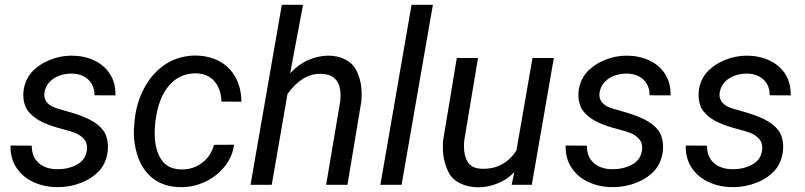

<svg xmlns="http://www.w3.org/2000/svg" viewBox="-20 -770 3354 800"><path d="M342.8 -154.3Q342.8 -177.7 328.1 -192.9Q313.5 -208 292.5 -216.3Q271.5 -224.6 241.2 -231.9Q196.3 -243.2 160.2 -259.5Q124 -275.9 100.6 -302.7Q88.9 -315.9 83 -334.7Q77.1 -353.5 77.1 -374.5Q77.1 -399.9 85.9 -424.6Q94.7 -449.2 111.3 -468.3Q141.6 -501.5 186.3 -519.8Q231 -538.1 277.8 -538.1Q329.6 -538.1 371.8 -518.6Q414.1 -499 438.2 -461.7Q462.4 -424.3 460.9 -372.6L373.5 -373Q374 -400.4 361.8 -420.9Q349.6 -441.4 327.9 -452.4Q306.2 -463.4 278.3 -463.4Q251.5 -463.4 227.1 -454.6Q202.6 -445.8 185.8 -427.7Q168.9 -409.7 165 -382.8Q164.6 -379.9 164.6 -375Q164.6 -334 220.2 -317.4L257.8 -306.6Q314.9 -291 352.5 -272.2Q390.1 -253.4 410.6 -226.1Q419.9 -213.4 424.8 -195.6Q429.7 -177.7 429.7 -157.2Q429.7 -130.4 420.7 -104.5Q411.6 -78.6 394 -59.1Q363.3 -25.9 317.1 -8.1Q271 9.8 220.7 9.8Q166.5 9.8 121.1 -10.5Q75.7 -30.8 49.1 -70.1Q22.5 -109.4 23.9 -163.6L112.3 -163.1Q112.3 -115.7 141.6 -90.3Q170.9 -64.9 219.7 -64.9Q264.6 -64.9 300.3 -84Q335.9 -103 341.8 -143.1Q342.8 -150.9 342.8 -154.3Z M871.6 -166.5 955.6 -167Q948.2 -116.2 915.8 -75.9Q883.3 -35.6 835.4 -12.9Q787.6 9.8 736.3 9.8Q663.1 9.8 616.7 -26.9Q570.3 -63.5 551.3 -127Q537.6 -172.4 537.6 -217.8Q537.6 -229 539.6 -252.4L541.5 -273.4Q549.3 -345.7 582.8 -406.5Q616.2 -467.3 670.9 -503.4Q696.3 -520 728.8 -529.3Q761.2 -538.6 794.9 -538.6Q835.9 -538.6 873.3 -524.4Q910.6 -510.3 936.5 -482.4Q985.8 -427.7 985.8 -346.2L902.8 -346.7Q901.9 -379.9 889.6 -406.5Q877.4 -433.1 853.3 -448.7Q829.1 -464.4 794.9 -464.4Q726.6 -464.4 682.6 -411.6Q638.7 -358.9 627.4 -262.2L626.5 -252.9Q624.5 -229.5 624.5 -216.8Q624.5 -136.2 660.2 -94.7Q686.5 -64 739.7 -64Q771 -64 798.1 -76.9Q825.2 -89.8 844.5 -113Q863.8 -136.2 871.6 -166.5Z M1177.7 -377.9 1112.3 0H1023.9L1154.3 -750H1242.7L1189 -464.8Q1222.7 -501.5 1264.6 -519.8Q1306.6 -538.1 1348.1 -538.1Q1387.2 -538.1 1418 -522.5Q1448.7 -506.8 1463.4 -479.5Q1486.8 -435.1 1486.8 -377.9Q1486.8 -362.3 1485.4 -346.2L1427.7 0H1338.9L1397.5 -347.7Q1398.9 -360.8 1398.9 -373Q1398.9 -462.4 1314 -462.4Q1237.8 -462.4 1177.7 -377.9Z M1783.7 -750 1653.3 0H1564.9L1694.8 -750Z M2111.8 0 2123 -52.7Q2093.8 -22 2053.7 -5.9Q2013.7 10.3 1972.7 10.3Q1931.2 10.3 1897.9 -5.9Q1864.7 -22 1849.6 -51.3Q1825.2 -98.6 1825.2 -156.7Q1825.2 -172.4 1826.7 -187.5L1883.3 -528.3H1971.7L1914.6 -186Q1913.1 -172.9 1913.1 -160.2Q1913.1 -119.6 1929.7 -94Q1946.3 -68.4 1985.8 -66.9Q2079.6 -63 2131.8 -143.1L2198.7 -528.3H2287.6L2195.8 0Z M2655.8 -154.3Q2655.8 -177.7 2641.1 -192.9Q2626.5 -208 2605.5 -216.3Q2584.5 -224.6 2554.2 -231.9Q2509.3 -243.2 2473.1 -259.5Q2437 -275.9 2413.6 -302.7Q2401.9 -315.9 2396 -334.7Q2390.1 -353.5 2390.1 -374.5Q2390.1 -399.9 2398.9 -424.6Q2407.7 -449.2 2424.3 -468.3Q2454.6 -501.5 2499.3 -519.8Q2543.9 -538.1 2590.8 -538.1Q2642.6 -538.1 2684.8 -518.6Q2727.1 -499 2751.2 -461.7Q2775.4 -424.3 2773.9 -372.6L2686.5 -373Q2687 -400.4 2674.8 -420.9Q2662.6 -441.4 2640.9 -452.4Q2619.1 -463.4 2591.3 -463.4Q2564.5 -463.4 2540 -454.6Q2515.6 -445.8 2498.8 -427.7Q2481.9 -409.7 2478 -382.8Q2477.5 -379.9 2477.5 -375Q2477.5 -334 2533.2 -317.4L2570.8 -306.6Q2627.9 -291 2665.5 -272.2Q2703.1 -253.4 2723.6 -226.1Q2732.9 -213.4 2737.8 -195.6Q2742.7 -177.7 2742.7 -157.2Q2742.7 -130.4 2733.6 -104.5Q2724.6 -78.6 2707 -59.1Q2676.3 -25.9 2630.1 -8.1Q2584 9.8 2533.7 9.8Q2479.5 9.8 2434.1 -10.5Q2388.7 -30.8 2362.1 -70.1Q2335.4 -109.4 2336.9 -163.6L2425.3 -163.1Q2425.3 -115.7 2454.6 -90.3Q2483.9 -64.9 2532.7 -64.9Q2577.6 -64.9 2613.3 -84Q2648.9 -103 2654.8 -143.1Q2655.8 -150.9 2655.8 -154.3Z M3156.2 -154.3Q3156.2 -177.7 3141.6 -192.9Q3127 -208 3106 -216.3Q3085 -224.6 3054.7 -231.9Q3009.8 -243.2 2973.6 -259.5Q2937.5 -275.9 2914.1 -302.7Q2902.3 -315.9 2896.5 -334.7Q2890.6 -353.5 2890.6 -374.5Q2890.6 -399.9 2899.4 -424.6Q2908.2 -449.2 2924.8 -468.3Q2955.1 -501.5 2999.8 -519.8Q3044.4 -538.1 3091.3 -538.1Q3143.1 -538.1 3185.3 -518.6Q3227.5 -499 3251.7 -461.7Q3275.9 -424.3 3274.4 -372.6L3187 -373Q3187.5 -400.4 3175.3 -420.9Q3163.1 -441.4 3141.4 -452.4Q3119.6 -463.4 3091.8 -463.4Q3064.9 -463.4 3040.5 -454.6Q3016.1 -445.8 2999.3 -427.7Q2982.4 -409.7 2978.5 -382.8Q2978 -379.9 2978 -375Q2978 -334 3033.7 -317.4L3071.3 -306.6Q3128.4 -291 3166 -272.2Q3203.6 -253.4 3224.1 -226.1Q3233.4 -213.4 3238.3 -195.6Q3243.2 -177.7 3243.2 -157.2Q3243.2 -130.4 3234.1 -104.5Q3225.1 -78.6 3207.5 -59.1Q3176.8 -25.9 3130.6 -8.1Q3084.5 9.8 3034.2 9.8Q2980 9.8 2934.6 -10.5Q2889.2 -30.8 2862.5 -70.1Q2835.9 -109.4 2837.4 -163.6L2925.8 -163.1Q2925.8 -115.7 2955.1 -90.3Q2984.4 -64.9 3033.2 -64.9Q3078.1 -64.9 3113.8 -84Q3149.4 -103 3155.3 -143.1Q3156.2 -150.9 3156.2 -154.3Z"/></svg>

Font: Mardoto
Style: Italic
Weight: 400
Italic angle: -12°
Designer: Christian Robertson, Vahan Hovhannisyan
Foundry: Google
Version: Version 1.000